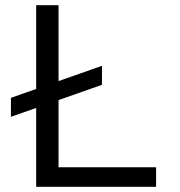

<svg xmlns="http://www.w3.org/2000/svg" viewBox="-20 -718 690 738"><path d="M22 -269V-342L372 -465V-392ZM119 0V-698H205V-75H580V0Z"/></svg>

Font: Azeret Mono Light
Style: Regular
Weight: 300
Designer: Martin Vácha
Foundry: Displaay
Version: Version 1.002